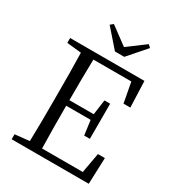

<svg xmlns="http://www.w3.org/2000/svg" viewBox="-219 -1069 1092 1197"><g transform="rotate(30 327.5 -470.5)"><path d="M403 -796H336L224 -924L245 -941L371 -848L496 -941L515 -924ZM564 -189H614L607 0H52V-36L156 -47Q158 -118 158.5 -191Q159 -264 159 -337V-392Q159 -465 158.5 -538Q158 -611 156 -683L52 -694V-729H587L594 -541H545L518 -685H245Q243 -614 242.5 -541Q242 -468 242 -391H417L432 -499H473V-246H432L418 -351H242Q242 -268 242.5 -193Q243 -118 245 -45H538Z"/></g></svg>

Font: Shippori Mincho TTF
Style: Regular
Weight: 400
Version: Version 2.100